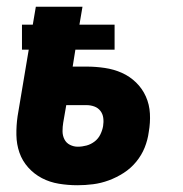

<svg xmlns="http://www.w3.org/2000/svg" viewBox="-20 -540 540 568"><path d="M209 8Q181 8 154 3.5Q127 -1 104 -13Q81 -25 63.5 -44.5Q46 -64 37.5 -88.5Q29 -113 28.5 -140.5Q28 -168 32 -196L65 -393H45V-467H77L86 -520H224L215 -467H319V-393H203L195 -343H236Q263 -343 290 -339Q317 -335 340.5 -324.5Q364 -314 382.5 -296Q401 -278 411.5 -254.5Q422 -231 423.5 -204Q425 -177 420 -149Q417 -126 408 -103.5Q399 -81 383 -61.5Q367 -42 346 -28.5Q325 -15 302 -6.5Q279 2 255.5 5Q232 8 209 8ZM210 -106Q223 -106 236 -109.5Q249 -113 260 -121.5Q271 -130 277 -142.5Q283 -155 285 -167Q287 -179 285.5 -191Q284 -203 277 -212Q270 -221 259 -225Q248 -229 236 -229H176L167 -177Q165 -165 165 -152Q165 -139 170.5 -128Q176 -117 187 -111.5Q198 -106 210 -106Z"/></svg>

Font: Iosevka SS04 Heavy
Style: Italic
Weight: 900
Italic angle: -9°
Monospace: yes
Designer: Belleve Invis
Foundry: Belleve Invis
Version: Version 19.0.0; ttfautohint (v1.8.4)